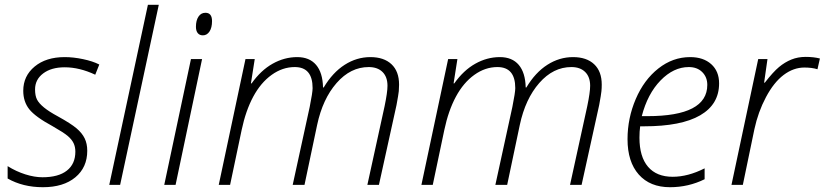

<svg xmlns="http://www.w3.org/2000/svg" viewBox="-20 -780 3479 810"><path d="M348.1 -144Q348.1 -73.7 297.9 -32Q247.6 9.8 161.1 9.8Q76.7 9.8 12.2 -26.9V-79.1Q48.3 -56.6 86.9 -44.4Q125.5 -32.2 159.2 -32.2Q226.6 -32.2 262.2 -60.3Q297.9 -88.4 297.9 -140.1Q297.9 -160.6 290.3 -176.3Q282.7 -191.9 265.9 -206.3Q249 -220.7 201.2 -248Q128.9 -287.1 103.5 -319.1Q78.1 -351.1 78.1 -397Q78.1 -459.5 126.2 -499.3Q174.3 -539.1 252.9 -539.1Q289.6 -539.1 330.3 -530.5Q371.1 -522 398.9 -507.8L381.8 -464.8Q315.4 -496.1 252.9 -496.1Q196.3 -496.1 162.1 -470.2Q127.9 -444.3 127.9 -402.8Q127.9 -376 136.2 -359.9Q144.5 -343.8 165.8 -326.4Q187 -309.1 224.1 -289.1Q279.8 -258.3 303 -238.5Q326.2 -218.8 337.2 -196.3Q348.1 -173.8 348.1 -144Z M486.8 0H440.9L604 -759.8H649.9Z M720.7 0H672.9L785.6 -530.8H832.5ZM806.6 -667Q806.6 -693.8 817.4 -710Q828.1 -726.1 846.7 -726.1Q874.5 -726.1 874.5 -690.9Q874.5 -663.1 863.8 -647Q853 -630.9 835.9 -630.9Q821.8 -630.9 814.2 -640.4Q806.6 -649.9 806.6 -667Z M1214.8 0 1286.6 -329.1Q1298.8 -390.1 1298.8 -408.2Q1298.8 -497.1 1223.6 -497.1Q1171.9 -497.1 1126 -464.1Q1080.1 -431.2 1048.3 -372.1Q1016.6 -313 999.5 -231.9L950.7 0H902.8L1015.6 -530.8H1054.7L1038.6 -428.2H1041.5Q1080.6 -483.4 1130.1 -511.2Q1179.7 -539.1 1233.9 -539.1Q1285.6 -539.1 1313.5 -506.3Q1341.3 -473.6 1342.8 -411.1H1345.7Q1383.3 -474.1 1434.1 -506.6Q1484.9 -539.1 1542.5 -539.1Q1599.6 -539.1 1631.6 -509Q1663.6 -479 1663.6 -422.9Q1663.6 -408.7 1662.4 -395.3Q1661.1 -381.8 1652.8 -336.9L1578.6 0H1529.8L1602.5 -332Q1614.7 -390.6 1614.7 -418Q1614.7 -455.6 1593.8 -476.3Q1572.8 -497.1 1535.6 -497.1Q1459 -497.1 1400.1 -429.9Q1341.3 -362.8 1317.9 -252.9L1264.6 0Z M2069.8 0 2141.6 -329.1Q2153.8 -390.1 2153.8 -408.2Q2153.8 -497.1 2078.6 -497.1Q2026.9 -497.1 1981 -464.1Q1935.1 -431.2 1903.3 -372.1Q1871.6 -313 1854.5 -231.9L1805.7 0H1757.8L1870.6 -530.8H1909.7L1893.6 -428.2H1896.5Q1935.5 -483.4 1985.1 -511.2Q2034.7 -539.1 2088.9 -539.1Q2140.6 -539.1 2168.5 -506.3Q2196.3 -473.6 2197.8 -411.1H2200.7Q2238.3 -474.1 2289.1 -506.6Q2339.8 -539.1 2397.5 -539.1Q2454.6 -539.1 2486.6 -509Q2518.6 -479 2518.6 -422.9Q2518.6 -408.7 2517.3 -395.3Q2516.1 -381.8 2507.8 -336.9L2433.6 0H2384.8L2457.5 -332Q2469.7 -390.6 2469.7 -418Q2469.7 -455.6 2448.7 -476.3Q2427.7 -497.1 2390.6 -497.1Q2314 -497.1 2255.1 -429.9Q2196.3 -362.8 2172.9 -252.9L2119.6 0Z M2806.6 9.8Q2722.2 9.8 2674.8 -43.7Q2627.4 -97.2 2627.4 -192.9Q2627.4 -281.2 2662.1 -362.3Q2696.8 -443.4 2757.6 -491.2Q2818.4 -539.1 2891.6 -539.1Q2947.3 -539.1 2980.5 -509.3Q3013.7 -479.5 3013.7 -428.2Q3013.7 -339.8 2933.8 -293.5Q2854 -247.1 2696.8 -247.1H2680.7Q2677.7 -225.6 2677.7 -199.2Q2677.7 -118.7 2713.9 -76.4Q2750 -34.2 2817.9 -34.2Q2882.3 -34.2 2952.6 -69.8V-23.9Q2884.3 9.8 2806.6 9.8ZM2885.7 -497.1Q2821.8 -497.1 2766.8 -440.7Q2711.9 -384.3 2687.5 -290H2711.4Q2963.9 -290 2963.9 -421.9Q2963.9 -454.6 2942.6 -475.8Q2921.4 -497.1 2885.7 -497.1Z M3378.9 -540Q3412.6 -540 3439 -533.2L3428.7 -487.8Q3405.8 -495.1 3373.5 -495.1Q3327.6 -495.1 3286.1 -463.9Q3244.6 -432.6 3211.4 -370.1Q3178.2 -307.6 3162.6 -234.9L3113.8 0H3065.9L3178.7 -530.8H3217.8L3203.6 -431.2H3206.5Q3242.2 -477.1 3266.6 -497.3Q3291 -517.6 3318.6 -528.8Q3346.2 -540 3378.9 -540Z"/></svg>

Font: CAA NEO Sans Light
Style: Italic
Weight: 300
Italic angle: -12°
Version: Version 1.10